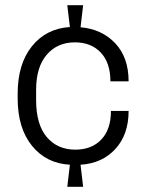

<svg xmlns="http://www.w3.org/2000/svg" viewBox="-20 -713 567 739"><path d="M475 -400H405Q405 -471 368 -510.5Q331 -550 268 -550Q201 -550 160 -502.5Q119 -455 119 -367V-328Q119 -234 160 -185.5Q201 -137 270 -137Q333 -137 370 -176Q407 -215 407 -286H475Q475 -195 424 -139.5Q373 -84 290 -79L300 6H239L249 -79Q158 -84 103 -152Q48 -220 48 -334V-353Q48 -466 102.5 -534.5Q157 -603 249 -609L239 -693H300L290 -608Q372 -601 423.5 -546.5Q475 -492 475 -400Z"/></svg>

Font: Chivo Light
Style: Regular
Weight: 300
Designer: Hector Gatti
Foundry: Omnibus-Type
Version: Version 1.007